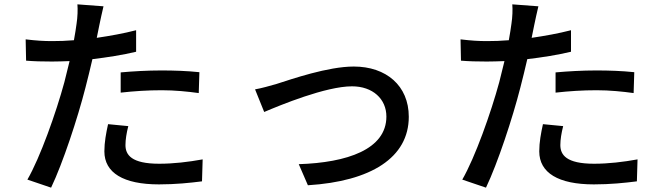

<svg xmlns="http://www.w3.org/2000/svg" viewBox="-20 -821 3040 883"><path d="M535 -488V-395C598 -402 659 -406 724 -406C784 -406 843 -400 894 -393L897 -489C840 -495 780 -497 722 -497C658 -497 589 -493 535 -488ZM570 -241 477 -250C468 -209 460 -167 460 -125C460 -26 548 27 711 27C787 27 854 20 909 13L912 -88C846 -76 778 -68 712 -68C584 -68 557 -109 557 -154C557 -179 562 -210 570 -241ZM220 -632C182 -632 147 -634 98 -640L100 -542C136 -539 173 -538 219 -538C244 -538 271 -539 300 -540L276 -443C238 -303 165 -97 106 5L215 42C269 -71 337 -277 373 -418C384 -460 395 -506 405 -549C473 -557 543 -568 606 -583V-682C548 -667 486 -656 425 -647L437 -706C441 -726 450 -767 456 -792L336 -801C338 -779 337 -742 332 -711C330 -692 325 -666 320 -636C285 -633 251 -632 220 -632Z M1153 -410 1195 -306C1268 -337 1478 -424 1599 -424C1694 -424 1757 -366 1757 -285C1757 -134 1576 -73 1354 -66L1396 31C1686 13 1860 -96 1860 -284C1860 -427 1756 -515 1607 -515C1488 -515 1321 -457 1252 -435C1221 -426 1182 -415 1153 -410Z M2535 -488V-395C2598 -402 2659 -406 2724 -406C2784 -406 2843 -400 2894 -393L2897 -489C2840 -495 2780 -497 2722 -497C2658 -497 2589 -493 2535 -488ZM2570 -241 2477 -250C2468 -209 2460 -167 2460 -125C2460 -26 2548 27 2711 27C2787 27 2854 20 2909 13L2912 -88C2846 -76 2778 -68 2712 -68C2584 -68 2557 -109 2557 -154C2557 -179 2562 -210 2570 -241ZM2220 -632C2182 -632 2147 -634 2098 -640L2100 -542C2136 -539 2173 -538 2219 -538C2244 -538 2271 -539 2300 -540L2276 -443C2238 -303 2165 -97 2106 5L2215 42C2269 -71 2337 -277 2373 -418C2384 -460 2395 -506 2405 -549C2473 -557 2543 -568 2606 -583V-682C2548 -667 2486 -656 2425 -647L2437 -706C2441 -726 2450 -767 2456 -792L2336 -801C2338 -779 2337 -742 2332 -711C2330 -692 2325 -666 2320 -636C2285 -633 2251 -632 2220 -632Z"/></svg>

Font: Noto Sans CJK HK Medium
Style: Regular
Weight: 500
Designer: Ryoko NISHIZUKA 西塚涼子 (kana, bopomofo & ideographs); Paul D. Hunt (Latin, Greek & Cyrillic); Sandoll Communications 산돌커뮤니
Foundry: Adobe
Version: Version 2.004;hotconv 1.0.118;makeotfexe 2.5.65603